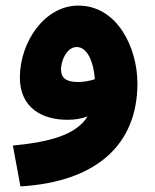

<svg xmlns="http://www.w3.org/2000/svg" viewBox="-20 -436 555 686"><path d="M471 -138C471 -264 400 -416 260 -416C138 -416 51 -284 51 -159C51 -52 129 -8 221 -8C248 -8 272 -12 293 -20C252 45 162 71 26 84L53 230C323 214 471 82 471 -138ZM198 -188C198 -222 220 -268 254 -268C291 -268 314 -218 319 -153C298 -146 276 -143 258 -143C216 -143 198 -158 198 -188Z"/></svg>

Font: Noto Sans Arabic UI Extra
Style: Regular
Weight: 800
Designer: Nadine Chahine - Monotype Design Team
Foundry: Monotype Imaging Inc.
Version: Version 1.900